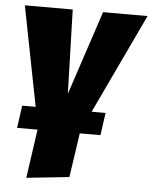

<svg xmlns="http://www.w3.org/2000/svg" viewBox="-54 -579 675 851"><g transform="rotate(5 284.0 -153.5)"><path d="M568 -534 358 -90H420L406 10H314L285 207L95 227L126 10H35L49 -90H109L22 -534H235L246 -160L370 -534Z"/></g></svg>

Font: Fira Sans Black
Style: Italic
Weight: 900
Italic angle: -8°
Designer: Carrois Corporate & Edenspiekermann AG
Foundry: Carrois Corporate GbR & Edenspiekermann AG
Version: Version 4.203